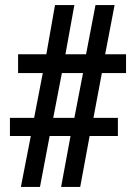

<svg xmlns="http://www.w3.org/2000/svg" viewBox="-20 -734 533 754"><path d="M62 0H137L175 -200H257L220 0H295L332 -200H443V-271H347L380 -447H475V-521H393L430 -714H355L318 -521H237L272 -714H196L162 -521H51V-447H148L114 -271H19V-200H101ZM189 -271 223 -447H306L272 -271Z"/></svg>

Font: Noto Serif Khmer Condensed ExtraBold
Style: Regular
Weight: 800
Width: 3
Designer: Danh Hong and the Monotype Design Team
Foundry: Monotype Imaging Inc.
Version: Version 2.004